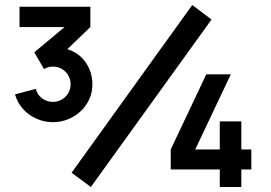

<svg xmlns="http://www.w3.org/2000/svg" viewBox="-20 -747 1084 767"><path d="M249 -550.5Q296 -536 322.5 -497.5Q349 -459 349 -410Q349 -368 327.5 -333.5Q306 -299 269.5 -279Q233 -259 191 -259Q157 -259 125.8 -272.8Q94.5 -286.5 72 -311.5Q49.5 -336.5 40 -370L123 -392Q129.5 -367.5 148.5 -353.8Q167.5 -340 191 -340Q210 -340 226.5 -349.2Q243 -358.5 252.5 -374.8Q262 -391 262 -410Q262 -429.5 252.8 -445.8Q243.5 -462 227.2 -471.5Q211 -481 191 -481Q172.5 -481 156 -471L117 -538L238 -639H58V-720H341V-639ZM825 -669 343 0 266 -57 748 -727ZM944 0H858V-70H662V-150L804 -450H902L760 -150H858V-262H944V-150H984V-70H944Z"/></svg>

Font: Hauora ExtraBold
Style: Regular
Weight: 800
Designer: Wayne Shih
Foundry: WCYS
Version: Version 1.001